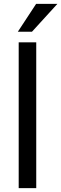

<svg xmlns="http://www.w3.org/2000/svg" viewBox="-20 -968 315 988"><path d="M71.8 -804.7H144.5L275.4 -948.2H166ZM166.5 -750H76.2V0H166.5Z"/></svg>

Font: Roboto
Style: Regular
Weight: 400
Designer: Google
Version: Version 2.137; 2017